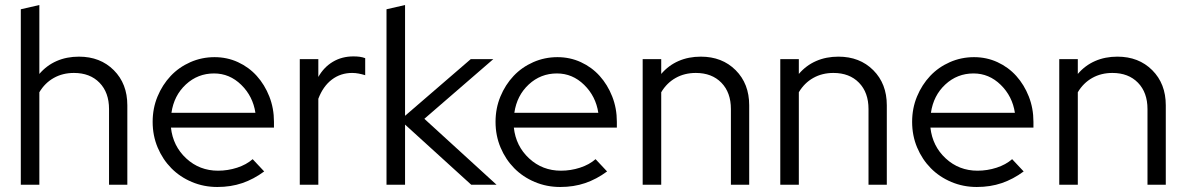

<svg xmlns="http://www.w3.org/2000/svg" viewBox="-20 -737 4732 766"><path d="M63 0V-700L137 -717V-442Q166 -476 206 -493.5Q246 -511 295 -511Q380 -511 434 -457Q488 -403 488 -317V0H415V-302Q415 -368 377 -407Q339 -446 275 -446Q230 -446 194.5 -426Q159 -406 137 -369V0Z M1034 -53Q992 -22 946.5 -6.5Q901 9 847 9Q793 9 745.5 -11Q698 -31 663.5 -66Q629 -101 609 -148.5Q589 -196 589 -251Q589 -305 608.5 -352Q628 -399 661 -434Q694 -469 739.5 -489Q785 -509 836 -509Q886 -509 929.5 -489Q973 -469 1004.5 -434Q1036 -399 1054.5 -352Q1073 -305 1073 -251V-228H662Q670 -154 723 -105Q776 -56 850 -56Q889 -56 926 -68Q963 -80 988 -102ZM834 -444Q769 -444 721.5 -400Q674 -356 664 -287H999Q989 -353 942.5 -398.5Q896 -444 834 -444Z M1176 0V-501H1250V-430Q1272 -469 1308 -490.5Q1344 -512 1390 -512Q1404 -512 1415 -510.5Q1426 -509 1437 -505V-437Q1424 -441 1411 -443.5Q1398 -446 1385 -446Q1339 -446 1304 -419.5Q1269 -393 1250 -343V0Z M1522 0V-700L1596 -717V-275L1858 -501H1948L1673 -263L1961 0H1860L1596 -240V0Z M2402 -53Q2360 -22 2314.5 -6.5Q2269 9 2215 9Q2161 9 2113.5 -11Q2066 -31 2031.5 -66Q1997 -101 1977 -148.5Q1957 -196 1957 -251Q1957 -305 1976.5 -352Q1996 -399 2029 -434Q2062 -469 2107.5 -489Q2153 -509 2204 -509Q2254 -509 2297.5 -489Q2341 -469 2372.5 -434Q2404 -399 2422.5 -352Q2441 -305 2441 -251V-228H2030Q2038 -154 2091 -105Q2144 -56 2218 -56Q2257 -56 2294 -68Q2331 -80 2356 -102ZM2202 -444Q2137 -444 2089.5 -400Q2042 -356 2032 -287H2367Q2357 -353 2310.5 -398.5Q2264 -444 2202 -444Z M2544 0V-501H2618V-442Q2647 -476 2687 -493.5Q2727 -511 2776 -511Q2861 -511 2915 -457Q2969 -403 2969 -317V0H2896V-302Q2896 -368 2858 -407Q2820 -446 2756 -446Q2711 -446 2675.5 -426Q2640 -406 2618 -369V0Z M3093 0V-501H3167V-442Q3196 -476 3236 -493.5Q3276 -511 3325 -511Q3410 -511 3464 -457Q3518 -403 3518 -317V0H3445V-302Q3445 -368 3407 -407Q3369 -446 3305 -446Q3260 -446 3224.5 -426Q3189 -406 3167 -369V0Z M4064 -53Q4022 -22 3976.5 -6.5Q3931 9 3877 9Q3823 9 3775.5 -11Q3728 -31 3693.5 -66Q3659 -101 3639 -148.5Q3619 -196 3619 -251Q3619 -305 3638.5 -352Q3658 -399 3691 -434Q3724 -469 3769.5 -489Q3815 -509 3866 -509Q3916 -509 3959.5 -489Q4003 -469 4034.5 -434Q4066 -399 4084.5 -352Q4103 -305 4103 -251V-228H3692Q3700 -154 3753 -105Q3806 -56 3880 -56Q3919 -56 3956 -68Q3993 -80 4018 -102ZM3864 -444Q3799 -444 3751.5 -400Q3704 -356 3694 -287H4029Q4019 -353 3972.5 -398.5Q3926 -444 3864 -444Z M4206 0V-501H4280V-442Q4309 -476 4349 -493.5Q4389 -511 4438 -511Q4523 -511 4577 -457Q4631 -403 4631 -317V0H4558V-302Q4558 -368 4520 -407Q4482 -446 4418 -446Q4373 -446 4337.5 -426Q4302 -406 4280 -369V0Z"/></svg>

Font: Red Hat Display
Style: Regular
Weight: 400
Designer: Pentagram / MCKL
Foundry: Pentagram / MCKL
Version: Version 1.003; Red Hat Display